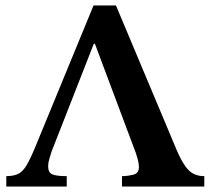

<svg xmlns="http://www.w3.org/2000/svg" viewBox="-20 -682 775 702"><path d="M224 0H3V-38Q29 -38 46 -46Q63 -54 77 -77.5Q91 -101 110 -147L322 -662H404L627 -131Q648 -82 669.5 -60Q691 -38 727 -38V0H426V-38Q445 -38 466.5 -43Q488 -48 488 -72Q488 -83 483 -102Q478 -121 469 -143L327 -522H323L169 -129Q165 -116 160.5 -101.5Q156 -87 156 -74Q156 -51 171.5 -44.5Q187 -38 224 -38Z"/></svg>

Font: STIX Two Text SemiBold
Style: Regular
Weight: 600
Designer: Ross Mills, John Hudson & Paul Hanslow, Tiro Typeworks Ltd; with prior portions MicroPress Inc., and Coen Hoffman.
Foundry: Tiro Typeworks Ltd
Version: Version 2.13 b171